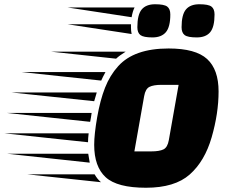

<svg xmlns="http://www.w3.org/2000/svg" viewBox="-236 -868 1071 903"><path d="M475 -156Q514 -156 533 -165.5Q552 -175 558 -209L604 -469H524Q486 -469 467 -459.5Q448 -450 442 -416L396 -156ZM557 -640Q684 -640 738 -590.5Q792 -541 792 -438Q792 -335 759.5 -222.5Q727 -110 656.5 -47.5Q586 15 450.5 15Q315 15 261 -34.5Q207 -84 207 -187Q207 -236 221 -316.5Q235 -397 258 -455.5Q281 -514 320 -557Q395 -640 557 -640ZM192 -317Q190 -309 188 -295L-205 -337H195ZM181 -241Q178 -218 178 -199L-216 -241ZM219 -433 207 -392 -181 -433ZM179 -145Q183 -117 186 -103L-203 -145ZM260 -529Q246 -503 240 -489L-134 -529ZM209 -48Q222 -25 239 -11L-107 -48ZM355 -625Q326 -607 310 -592L4 -625ZM773 -800Q773 -741 752.5 -716.5Q732 -692 689.5 -692Q647 -692 632.5 -703Q618 -714 618 -740Q618 -799 638.5 -823.5Q659 -848 701.5 -848Q744 -848 758.5 -837Q773 -826 773 -800ZM565 -800Q565 -741 544 -716.5Q523 -692 481 -692Q439 -692 424.5 -703Q410 -714 410 -740Q410 -799 430.5 -823.5Q451 -848 493.5 -848Q536 -848 550.5 -837Q565 -826 565 -800ZM397 -833Q388 -816 383 -787L81 -833ZM380 -740Q380 -722 383 -708L81 -754H380Z"/></svg>

Font: Faster One
Style: Regular
Weight: 400
Designer: Eduardo Rodriguez Tunni
Foundry: Eduardo Rodriguez Tunni
Version: Version 1.002